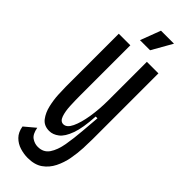

<svg xmlns="http://www.w3.org/2000/svg" viewBox="-271 -686 846 846"><g transform="rotate(45 152.0 -263.0)"><path d="M132 143Q108 143 83.5 135.5Q59 128 41 110Q23 92 18 61L68 19Q74 53 91.5 65Q109 77 129 77Q164 77 182 50.5Q200 24 207.5 -19Q215 -62 219 -113L226 -198H215Q211 -124 196 -82.5Q181 -41 159.5 -24.5Q138 -8 115 -8Q82 -8 64.5 -31Q47 -54 39.5 -86.5Q32 -119 30.5 -150Q29 -181 29 -197V-528H101V-215Q101 -185 102.5 -152Q104 -119 112 -96Q120 -73 138 -73Q159 -73 173.5 -103.5Q188 -134 196 -183.5Q204 -233 204 -288V-528H276V-118Q276 -94 274.5 -61Q273 -28 266.5 7.5Q260 43 244.5 74Q229 105 202 124Q175 143 132 143ZM178 -574H115L151 -669H232Z"/></g></svg>

Font: Bricolage Grotesque 48pt Condensed Light
Style: Regular
Weight: 300
Width: 3
Designer: Mathieu Triay
Foundry: Atelier Triay
Version: Version 1.000; ttfautohint (v1.8.4.7-5d5b);gftools[0.9.32]